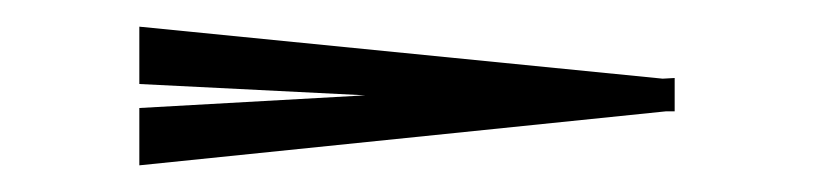

<svg xmlns="http://www.w3.org/2000/svg" viewBox="-20 -328 615 144"><path d="M486 -244.5H479.5L84.5 -204V-247L254 -256.5L84.5 -265V-308L477 -269L486 -269.5Z"/></svg>

Font: Newsreader Display SemiBold
Style: Regular
Weight: 600
Designer: Hugues Gentile
Foundry: Production Type
Version: Version 1.001